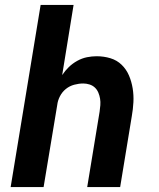

<svg xmlns="http://www.w3.org/2000/svg" viewBox="-20 -755 640 775"><path d="M23 0 144 -735H277L231 -452Q243 -470 258 -484.5Q273 -499 292 -509.5Q311 -520 331 -524Q351 -528 370 -528Q399 -528 425.5 -520Q452 -512 471 -493.5Q490 -475 500.5 -450.5Q511 -426 515.5 -398.5Q520 -371 518.5 -342.5Q517 -314 512 -286L465 0H332L382 -304Q384 -317 385 -330.5Q386 -344 384 -356.5Q382 -369 377 -381Q372 -393 363 -401.5Q354 -410 341.5 -414Q329 -418 316 -418Q298 -418 279.5 -413Q261 -408 246 -396Q231 -384 222 -366.5Q213 -349 211 -331L156 0Z"/></svg>

Font: Iosevka Aile Extrabold
Style: Italic
Weight: 800
Italic angle: -9°
Designer: Belleve Invis
Foundry: Belleve Invis
Version: Version 31.1.0; ttfautohint (v1.8.4)